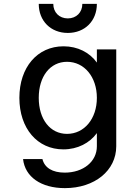

<svg xmlns="http://www.w3.org/2000/svg" viewBox="-20 -755 700 991"><path d="M315 216C469 216 580 125 580 0V-500H480V-432C443 -484 381 -516 308 -516C173 -516 80 -408 80 -250C80 -92 173 16 307 16C381 16 443 -17 480 -68V0C480 79 410 136 314 136C251 136 210 111 199 66H99C109 158 192 216 315 216ZM180 -250C180 -361 239 -436 326 -436C415 -436 480 -358 480 -250C480 -142 415 -64 326 -64C239 -64 180 -139 180 -250ZM180 -735C180 -647 242 -585 330 -585C418 -585 480 -647 480 -735H405C405 -691 374 -660 330 -660C286 -660 255 -691 255 -735Z"/></svg>

Font: Uncut Plan8
Style: Regular
Weight: 400
Designer: Kasper Nordkvist
Foundry: UNCUT.wtf
Version: Version 1.002;Glyphs 3.1.2 (3151)